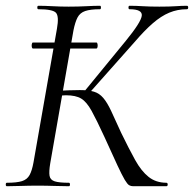

<svg xmlns="http://www.w3.org/2000/svg" viewBox="-26 -645 672 665"><path d="M88.2 -477Q85.2 -477 84.2 -482Q83.2 -487 84.2 -492.4Q85.2 -497.8 88.2 -497.8H307.8Q310.8 -497.8 311.8 -492.4Q312.8 -487 311.8 -482Q310.8 -477 307.8 -477ZM435.2 0Q427.4 0 421.3 -3.5Q415.2 -7 406.1 -22.2Q397 -37.4 380.6 -72.5Q364.2 -107.6 335.4 -171.4Q308.2 -230.4 291.1 -261.3Q274 -292.2 255.2 -303.6Q236.4 -315 202.4 -315Q192.8 -315 182.6 -314Q172.4 -313 161.4 -312L163 -330Q220.2 -333 250.4 -333Q281.2 -333 299.6 -327.4Q318 -321.8 331.6 -305.9Q345.2 -290 358.7 -261.3Q372.2 -232.6 393.4 -185.6Q420.4 -130 441.9 -91.2Q463.4 -52.4 488.7 -32.3Q514 -12.2 550 -12Q554.8 -12 554.8 -6Q554.8 0 550 0ZM-2.2 0Q-6 0 -6 -6Q-6 -12 -2.2 -12Q31.8 -12 49.9 -17.6Q68 -23.2 76.5 -38.8Q85 -54.4 90 -82.4L171.2 -545.4Q179 -588.6 167.8 -600.8Q156.6 -613 107 -613Q103.2 -613 103.2 -619Q103.2 -625 107 -625Q129.2 -625 155.7 -623.5Q182.2 -622 211.8 -622Q245 -622 272.7 -623.5Q300.4 -625 320.4 -625Q323.6 -625 323.6 -619Q323.6 -613 320.4 -613Q287.2 -613 269.1 -606.8Q251 -600.6 242.6 -584.6Q234.2 -568.6 228.4 -539.6L148 -79.4Q143.2 -50.6 145.6 -36.2Q148 -21.8 163.6 -16.9Q179.2 -12 212.4 -12Q216.4 -12 216.4 -6Q216.4 0 212.4 0Q189.6 0 162.5 -1Q135.4 -2 104.2 -2Q73.6 -2 46 -1Q18.4 0 -2.2 0ZM278.2 -317 264.2 -326 409.4 -503.2Q462 -567.4 465 -590.2Q468 -613 422.8 -613Q419 -613 419 -619Q419 -625 422.8 -625Q445.6 -625 468.3 -623.5Q491 -622 525.8 -622Q562.2 -622 582.8 -623.5Q603.4 -625 621.2 -625Q625.8 -625 625.8 -619Q625.8 -613 621.2 -613Q588.8 -613 560.4 -601.2Q532 -589.4 503 -564.2Q474 -539 439.6 -498.8Z"/></svg>

Font: Cormorant Garamond Light
Style: Italic
Weight: 300
Italic angle: -10°
Designer: Christian Thalmann (Catharsis Fonts)
Foundry: Catharsis Fonts
Version: Version 4.001